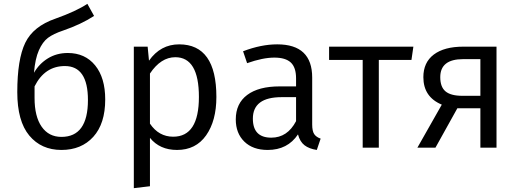

<svg xmlns="http://www.w3.org/2000/svg" viewBox="-20 -769 2701 1000"><path d="M333 -493Q423 -493 475.5 -428.5Q528 -364 528 -251Q528 -125 466 -56.5Q404 12 300 12Q195 12 132.5 -63Q70 -138 70 -289Q70 -460 111.5 -546Q153 -632 269 -672Q376 -710 435 -749L470 -686Q402 -642 309 -610Q258 -593 230 -572Q202 -551 182.5 -507Q163 -463 157 -390Q184 -437 229.5 -465Q275 -493 333 -493ZM300 -56Q438 -56 438 -248Q438 -425 318 -425Q213 -425 160 -319V-259Q160 -162 197 -109Q234 -56 300 -56Z M913 -538Q1107 -538 1107 -264Q1107 -140 1053.5 -64Q1000 12 902 12Q812 12 761 -51V201L677 211V-526H749L756 -453Q816 -538 913 -538ZM882 -57Q1016 -57 1016 -264Q1016 -471 893 -471Q818 -471 761 -386V-125Q807 -57 882 -57Z M1606 -121Q1606 -86 1616.5 -70.5Q1627 -55 1650 -47L1630 12Q1590 6 1566 -12.5Q1542 -31 1532 -69Q1478 12 1374 12Q1297 12 1252.5 -31.5Q1208 -75 1208 -147Q1208 -230 1267.5 -274.5Q1327 -319 1436 -319H1522V-361Q1522 -418 1494.5 -443.5Q1467 -469 1409 -469Q1349 -469 1267 -440L1246 -502Q1340 -538 1424 -538Q1606 -538 1606 -365ZM1393 -52Q1477 -52 1522 -138V-263H1447Q1297 -263 1297 -151Q1297 -52 1393 -52Z M2133 -526 2123 -457H1953V0H1869V-457H1694V-526Z M2393 -526H2566V0H2482V-205H2362L2248 0H2154L2281 -224Q2185 -264 2185 -367Q2185 -444 2239.5 -485Q2294 -526 2393 -526ZM2388 -270H2482V-461H2392Q2273 -461 2273 -367Q2273 -316 2300.5 -293Q2328 -270 2388 -270Z"/></svg>

Font: FiraGO Book
Style: Regular
Weight: 350
Designer: bBox Type
Foundry: bBox Type GmbH
Version: Version 1.001;PS 001.001;hotconv 1.0.88;makeotf.lib2.5.64775